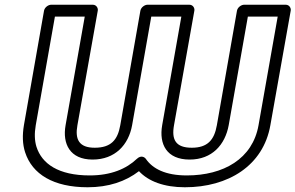

<svg xmlns="http://www.w3.org/2000/svg" viewBox="-20 -756 1248 811"><path d="M769 -15C679 -15 625 -43 596 -85C591 -92 576 -102 558 -85C514 -43 449 -15 359 -15C227 -15 157 -64 134 -136C126 -162 125 -192 131 -227L212 -686H338L257 -227C243 -149 275 -82 371 -82C466 -82 523 -144 538 -227L619 -686H746L665 -227C651 -147 684 -82 781 -82C876 -82 931 -145 946 -227L1027 -686H1153L1072 -227C1047 -85 924 -15 769 -15ZM1122 -227 1208 -711C1210 -722 1202 -736 1187 -736H1011C1000 -736 984 -726 981 -711L896 -227C885 -164 856 -132 790 -132C722 -132 704 -166 715 -227L801 -711C803 -722 795 -736 780 -736H603C592 -736 576 -726 573 -711L488 -227C477 -164 448 -132 380 -132C314 -132 296 -167 307 -227L393 -711C395 -722 387 -736 372 -736H196C185 -736 169 -726 166 -711L81 -227C74 -185 75 -147 86 -113C116 -20 206 35 350 35C438 35 510 11 567 -33C607 10 673 35 761 35C944 35 1092 -56 1122 -227Z"/></svg>

Font: Asimov
Style: XWidOuIt
Weight: 500
Designer: Google
Version: Version 2.000980; 2014